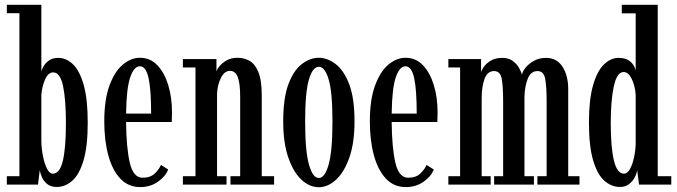

<svg xmlns="http://www.w3.org/2000/svg" viewBox="-20 -770 2826 801"><path d="M216.5 10Q192 10 177 -2.2Q162 -14.5 154.8 -31.2Q147.5 -48 146 -60.5L138.5 0H8.5V-35H61V-715H8.5V-750H152.5V-472Q154 -479.5 161.5 -493Q169 -506.5 184 -517.5Q199 -528.5 223.5 -528.5Q257 -528.5 285 -501.2Q313 -474 329.5 -414.5Q346 -355 346 -259Q346 -159 328.2 -100Q310.5 -41 281 -15.5Q251.5 10 216.5 10ZM200 -45.5Q229.5 -45.5 242.2 -99.2Q255 -153 255 -257Q255 -354.5 243 -411.2Q231 -468 202 -468Q181 -468 168 -438.2Q155 -408.5 152.5 -374V-178.5Q153.5 -146.5 159.8 -116Q166 -85.5 176.5 -65.5Q187 -45.5 200 -45.5Z M565 10.5Q515 10.5 481.8 -25Q448.5 -60.5 431.8 -122.2Q415 -184 415 -263Q415 -354.5 436.8 -413.5Q458.5 -472.5 492.8 -500.8Q527 -529 563.5 -529Q607 -529 636.8 -497.5Q666.5 -466 682 -414.5Q697.5 -363 697.5 -302.5Q697.5 -292 697.2 -281.8Q697 -271.5 696.5 -261H506Q507 -153.5 521.5 -91Q536 -28.5 575 -28.5Q607.5 -28.5 625.8 -46.2Q644 -64 651.5 -82L681.5 -63Q671.5 -35 639.5 -12.2Q607.5 10.5 565 10.5ZM563.5 -493.5Q539 -493.5 523.2 -447.5Q507.5 -401.5 506 -296H610.5Q610.5 -395.5 599.8 -444.5Q589 -493.5 563.5 -493.5Z M743 0V-35H795.5V-488.5H743V-523.5H883V-471Q885 -481 896.2 -494.5Q907.5 -508 926.2 -518.5Q945 -529 971 -529Q997 -529 1020 -516.8Q1043 -504.5 1057.5 -470.5Q1072 -436.5 1072 -371.5V-35H1123.5V0H941.5V-35H982V-365.5Q982 -423 971.8 -448.8Q961.5 -474.5 939.5 -474.5Q916 -474.5 901 -443.8Q886 -413 885.5 -374V-35H925V0Z M1310 11Q1271.5 11 1237.8 -20.2Q1204 -51.5 1182.8 -112.8Q1161.5 -174 1161.5 -263.5Q1161.5 -361.5 1183.5 -419.5Q1205.5 -477.5 1239.8 -503.2Q1274 -529 1310 -529Q1345.5 -529 1379.8 -503.2Q1414 -477.5 1436.5 -419.5Q1459 -361.5 1459 -263.5Q1459 -174 1437.5 -112.8Q1416 -51.5 1382 -20.2Q1348 11 1310 11ZM1310 -27.5Q1335.5 -27.5 1351.2 -84Q1367 -140.5 1367 -263.5Q1367 -385.5 1351.2 -438.5Q1335.5 -491.5 1310 -491.5Q1284.5 -491.5 1268.8 -438.5Q1253 -385.5 1253 -263.5Q1253 -140.5 1268.8 -84Q1284.5 -27.5 1310 -27.5Z M1673 10.5Q1623 10.5 1589.8 -25Q1556.5 -60.5 1539.8 -122.2Q1523 -184 1523 -263Q1523 -354.5 1544.8 -413.5Q1566.5 -472.5 1600.8 -500.8Q1635 -529 1671.5 -529Q1715 -529 1744.8 -497.5Q1774.5 -466 1790 -414.5Q1805.5 -363 1805.5 -302.5Q1805.5 -292 1805.2 -281.8Q1805 -271.5 1804.5 -261H1614Q1615 -153.5 1629.5 -91Q1644 -28.5 1683 -28.5Q1715.5 -28.5 1733.8 -46.2Q1752 -64 1759.5 -82L1789.5 -63Q1779.5 -35 1747.5 -12.2Q1715.5 10.5 1673 10.5ZM1671.5 -493.5Q1647 -493.5 1631.2 -447.5Q1615.5 -401.5 1614 -296H1718.5Q1718.5 -395.5 1707.8 -444.5Q1697 -493.5 1671.5 -493.5Z M1850.5 0V-35H1899.5V-488.5H1850.5V-523.5H1987V-468Q1988 -476 1998 -490.5Q2008 -505 2027.2 -516.8Q2046.5 -528.5 2075 -528.5Q2103.5 -528.5 2121 -514.5Q2138.5 -500.5 2147 -483.8Q2155.5 -467 2157.5 -459Q2160 -472.5 2173.5 -488.8Q2187 -505 2208.5 -516.8Q2230 -528.5 2258 -528.5Q2303 -528.5 2326.8 -491.5Q2350.5 -454.5 2350.5 -398.5V-35H2397.5V0H2222V-35H2260.5V-347Q2260.5 -408.5 2254.5 -441Q2248.5 -473.5 2222.5 -473.5Q2194 -473.5 2181.5 -441.2Q2169 -409 2168 -365.5V-35H2207.5V0H2041.5V-35H2079V-347Q2079 -408.5 2073.2 -441Q2067.5 -473.5 2041 -473.5Q2013 -473.5 2001.2 -440.2Q1989.5 -407 1989.5 -360.5V-35H2027V0Z M2566.5 10Q2531.5 10 2502 -15.5Q2472.5 -41 2454.8 -100Q2437 -159 2437 -259Q2437 -355 2454.2 -414.5Q2471.5 -474 2499.5 -501.2Q2527.5 -528.5 2560.5 -528.5Q2586.5 -528.5 2601.5 -519Q2616.5 -509.5 2623.5 -497Q2630.5 -484.5 2632 -476.5V-714.5H2574V-750H2724V-35H2780.5V0H2646L2638 -61Q2637 -47.5 2628.5 -30.8Q2620 -14 2604.5 -2Q2589 10 2566.5 10ZM2583 -45.5Q2597.5 -45.5 2608 -64.5Q2618.5 -83.5 2624.8 -112Q2631 -140.5 2632 -170V-374Q2629.5 -412 2615.5 -440.8Q2601.5 -469.5 2582 -469.5Q2553.5 -469.5 2540.8 -410.2Q2528 -351 2528 -257Q2528 -154.5 2541.2 -100Q2554.5 -45.5 2583 -45.5Z"/></svg>

Font: Imbue 10pt Medium
Style: Regular
Weight: 500
Designer: Tyler Finck
Foundry: Etcetera Type Company
Version: Version 1.102; ttfautohint (v1.8.3)